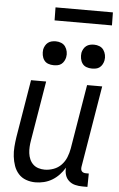

<svg xmlns="http://www.w3.org/2000/svg" viewBox="-61 -951 621 1000"><g transform="rotate(5 250.0 -450.5)"><path d="M163 8Q137 8 113.5 -0.5Q90 -9 74 -27Q58 -45 50 -68Q42 -91 39 -116Q36 -141 38 -167Q40 -193 44 -219L94 -520H173L121 -208Q118 -191 117 -174Q116 -157 118 -140.5Q120 -124 126.5 -109Q133 -94 144.5 -83Q156 -72 172 -67Q188 -62 205 -62Q228 -62 251.5 -70.5Q275 -79 292 -97Q309 -115 318 -137.5Q327 -160 331 -183L387 -520H466L395 -93Q394 -86 395 -80Q396 -74 399.5 -70Q403 -66 408.5 -64Q414 -62 421 -62H436L435 8H409Q389 8 370.5 3.5Q352 -1 338 -13.5Q324 -26 318.5 -44Q313 -62 315 -82Q303 -62 286.5 -44.5Q270 -27 250 -15Q230 -3 207.5 2.5Q185 8 163 8ZM404 -608Q389 -608 375.5 -613Q362 -618 354 -629.5Q346 -641 343.5 -655.5Q341 -670 343 -685Q345 -695 350.5 -705Q356 -715 364.5 -721.5Q373 -728 383.5 -730.5Q394 -733 405 -733Q420 -733 433.5 -727.5Q447 -722 455 -710.5Q463 -699 466 -684.5Q469 -670 466 -655Q464 -645 458.5 -635Q453 -625 444.5 -618.5Q436 -612 425.5 -610Q415 -608 404 -608ZM204 -608Q189 -608 175.5 -613Q162 -618 154 -629.5Q146 -641 143.5 -655.5Q141 -670 143 -685Q145 -695 150.5 -705Q156 -715 164.5 -721.5Q173 -728 183.5 -730.5Q194 -733 205 -733Q220 -733 233.5 -727.5Q247 -722 255 -710.5Q263 -699 266 -684.5Q269 -670 266 -655Q264 -645 258.5 -635Q253 -625 244.5 -618.5Q236 -612 225.5 -610Q215 -608 204 -608ZM189 -841 188 -909H488L489 -841Z"/></g></svg>

Font: Iosevka Curly
Style: Italic
Weight: 400
Italic angle: -9°
Monospace: yes
Designer: Belleve Invis
Foundry: Belleve Invis
Version: Version 22.1.2; ttfautohint (v1.8.4)